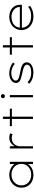

<svg xmlns="http://www.w3.org/2000/svg" viewBox="1754 -2516 771 4320"><g transform="rotate(-90 2140.0 -355.5)"><path d="M368 10Q280 10 214.5 -24.5Q149 -59 113.5 -119.5Q78 -180 78 -259Q78 -338 116 -400Q154 -462 219 -497.5Q284 -533 367 -533Q418 -533 463 -518.5Q508 -504 543 -479.5Q578 -455 600.5 -424.5Q623 -394 629 -363L606 -373L611 -520H660V0H609V-141L627 -163Q622 -128 598.5 -97Q575 -66 540.5 -41.5Q506 -17 461.5 -3.5Q417 10 368 10ZM373 -40Q443 -40 496.5 -69Q550 -98 581.5 -147Q613 -196 613 -260Q613 -324 582.5 -374Q552 -424 497.5 -453.5Q443 -483 373 -483Q302 -483 247.5 -453.5Q193 -424 161.5 -374Q130 -324 130 -260Q130 -198 160 -148Q190 -98 244.5 -69Q299 -40 373 -40Z M960 0V-520H1008L1013 -389L1000 -381Q1015 -424 1043 -458.5Q1071 -493 1110.5 -513Q1150 -533 1201 -533Q1229 -533 1254.5 -527.5Q1280 -522 1299 -514L1283 -458Q1263 -469 1239.5 -473Q1216 -477 1198 -477Q1149 -477 1114.5 -461.5Q1080 -446 1056.5 -419.5Q1033 -393 1021.5 -360Q1010 -327 1010 -292V0Z M1625 0V-676H1675V0ZM1462 -474V-520H1856V-474Z M2112 0V-520H2162V0ZM2137 -631Q2115 -631 2103 -643Q2091 -655 2091 -676Q2091 -696 2103 -708.5Q2115 -721 2137 -721Q2159 -721 2171 -709Q2183 -697 2183 -676Q2183 -656 2171 -643.5Q2159 -631 2137 -631Z M2670 10Q2586 10 2519.5 -17Q2453 -44 2417 -87L2454 -121Q2489 -82 2544 -60.5Q2599 -39 2665 -39Q2702 -39 2734.5 -44.5Q2767 -50 2791.5 -61.5Q2816 -73 2830.5 -91Q2845 -109 2845 -134Q2845 -174 2796 -200Q2774 -211 2738.5 -221Q2703 -231 2655 -240Q2592 -256 2547 -267.5Q2502 -279 2476 -299Q2455 -315 2444.5 -336Q2434 -357 2434 -384Q2434 -417 2450.5 -444Q2467 -471 2497 -491.5Q2527 -512 2566 -522.5Q2605 -533 2653 -533Q2697 -533 2741 -522.5Q2785 -512 2826 -492.5Q2867 -473 2895 -447L2863 -409Q2838 -431 2805.5 -449Q2773 -467 2735 -477Q2697 -487 2656 -487Q2623 -487 2592.5 -480.5Q2562 -474 2538.5 -460Q2515 -446 2501 -428Q2487 -410 2487 -388Q2488 -370 2496 -356.5Q2504 -343 2521 -333Q2541 -319 2578 -310Q2615 -301 2668 -289Q2719 -280 2759.5 -270Q2800 -260 2826 -246Q2863 -228 2880.5 -201.5Q2898 -175 2898 -141Q2898 -95 2869.5 -61Q2841 -27 2789.5 -8.5Q2738 10 2670 10Z M3233 0V-676H3283V0ZM3070 -474V-520H3464V-474Z M3931 10Q3840 10 3770.5 -24.5Q3701 -59 3662.5 -120Q3624 -181 3624 -261Q3624 -321 3647 -371Q3670 -421 3710 -457Q3750 -493 3804 -513Q3858 -533 3920 -533Q3981 -533 4032.5 -515Q4084 -497 4120.5 -463.5Q4157 -430 4176 -384Q4195 -338 4193 -282L4192 -249H3665V-295H4165L4144 -283L4143 -307Q4143 -349 4117 -389Q4091 -429 4041 -456Q3991 -483 3919 -483Q3854 -483 3798.5 -459.5Q3743 -436 3710 -387.5Q3677 -339 3677 -264Q3677 -197 3708 -146.5Q3739 -96 3799 -68.5Q3859 -41 3941 -41Q4001 -41 4049 -55.5Q4097 -70 4147 -106L4169 -66Q4141 -45 4106 -28Q4071 -11 4028 -0.5Q3985 10 3931 10Z"/></g></svg>

Font: Lexend Giga ExtraLight
Style: Regular
Weight: 250
Version: Version 1.007